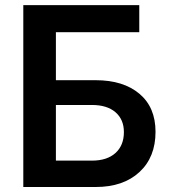

<svg xmlns="http://www.w3.org/2000/svg" viewBox="-20 -748 686 768"><path d="M73.2 0V-727.5H537.1V-619.1H203.6V-427.2H362.8Q473.1 -427.2 537.6 -373Q602.1 -318.8 602.1 -220.7Q602.1 -119.1 537.6 -59.6Q473.1 0 362.8 0ZM203.6 -105.5H347.7Q408.2 -105.5 441.9 -136Q475.6 -166.5 475.6 -219.7Q475.6 -270 441.9 -299.1Q408.2 -328.1 347.7 -328.1H203.6Z"/></svg>

Font: Inter SemiBold
Style: Regular
Weight: 600
Designer: Rasmus Andersson
Foundry: rsms
Version: Version 4.001;git-9221beed3